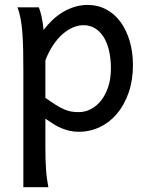

<svg xmlns="http://www.w3.org/2000/svg" viewBox="-20 -528 611 787"><path d="M166 -127Q190.9 -109.4 209.2 -97.9Q227.5 -86.4 242.7 -79.8Q257.8 -73.2 271.7 -70.8Q285.6 -68.4 302.7 -68.4Q328.6 -68.4 352.3 -80.6Q376 -92.8 394.3 -116Q412.6 -139.2 423.6 -172.1Q434.6 -205.1 434.6 -246.6Q434.6 -287.1 427 -320.1Q419.4 -353 404.8 -376.2Q390.1 -399.4 369.4 -412.1Q348.6 -424.8 322.3 -424.8Q301.3 -424.8 279.3 -415.5Q257.3 -406.2 236.6 -388.2Q215.8 -370.1 197.8 -343Q179.7 -315.9 166 -280.8ZM139.2 -498Q144.5 -485.4 149.9 -462.2Q155.3 -439 158.7 -405.3Q175.8 -427.7 196 -446.8Q216.3 -465.8 239 -479.2Q261.7 -492.7 286.9 -500.2Q312 -507.8 339.4 -507.8Q380.9 -507.8 415.3 -489.5Q449.7 -471.2 473.9 -438.2Q498 -405.3 511.5 -360.1Q524.9 -314.9 524.9 -261.2Q524.9 -198.7 507.3 -148.2Q489.7 -97.7 459.7 -62Q429.7 -26.4 389.2 -7.1Q348.6 12.2 302.7 12.2Q283.2 12.2 265.9 8.3Q248.5 4.4 232.2 -2.4Q215.8 -9.3 199.7 -19.3Q183.6 -29.3 166 -41.5V73.2Q166 102.5 166.7 126.2Q167.5 149.9 168.9 169.9Q170.4 189.9 172.9 206.8Q175.3 223.6 178.2 239.3H75.7V-236.8Q75.7 -282.2 75 -321Q74.2 -359.9 71.8 -392.3Q69.3 -424.8 64.5 -451.2Q59.6 -477.5 51.3 -498Z"/></svg>

Font: Andika Afr
Style: Regular
Weight: 400
Designer: Victor Gaultney, Annie Olsen, Julie Remington, Don Collingsworth, Eric Hays, Becca Hirsbrunner
Foundry: SIL International
Version: Version 5.000